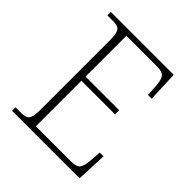

<svg xmlns="http://www.w3.org/2000/svg" viewBox="-194 -847 981 981"><g transform="rotate(45 296.5 -357.0)"><path d="M47 0V-25H84Q108 -25 121.5 -30.5Q135 -36 140.5 -54Q146 -72 146 -108V-605Q146 -642 140.5 -660Q135 -678 122 -683.5Q109 -689 84 -689H47V-714H501L508 -548H481L477 -612Q474 -651 462 -667.5Q450 -684 410 -684H189V-389H432V-359H189V-30H442Q483 -30 495 -46.5Q507 -63 510 -102L515 -166H542L535 0Z"/></g></svg>

Font: Noto Serif Hentaigana ExtraLight
Style: Regular
Weight: 200
Designer: Kazuhiro Yamada
Foundry: nipponia
Version: Version 1.000